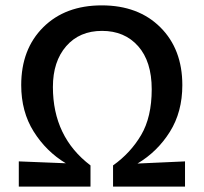

<svg xmlns="http://www.w3.org/2000/svg" viewBox="-20 -695 759 715"><path d="M50 0V-94L225 -87Q152 -131 105.5 -205Q59 -279 59 -378Q59 -512 141 -593.5Q223 -675 359 -675Q495 -675 577 -593.5Q659 -512 659 -378Q659 -278 612.5 -204Q566 -130 492 -86L669 -94V0H401V-79Q466 -125 505.5 -192Q545 -259 545 -362.5Q545 -466 494.5 -523Q444 -580 360 -580Q276 -580 226.5 -523Q177 -466 177 -371Q177 -185 317 -79V0Z"/></svg>

Font: Caveat Brush
Style: Regular
Weight: 400
Designer: Pablo Impallari
Foundry: Creative Lab NY
Version: Version 1.096; ttfautohint (v1.3)